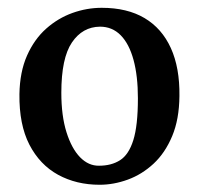

<svg xmlns="http://www.w3.org/2000/svg" viewBox="-20 -824 522 504"><path d="M241.5 -339Q180.5 -339 132.5 -365.2Q84.5 -391.5 57.2 -444.2Q30 -497 31 -577Q32 -635.5 51 -678.2Q70 -721 101.2 -748.8Q132.5 -776.5 170.2 -790Q208 -803.5 247 -803.5Q314 -803.5 359.5 -776.5Q405 -749.5 428.5 -697.8Q452 -646 451 -572Q450.5 -511 432 -466.8Q413.5 -422.5 383 -394.2Q352.5 -366 315.5 -352.5Q278.5 -339 241.5 -339ZM240 -389Q272.5 -389 295.2 -403.5Q318 -418 330 -456.2Q342 -494.5 342 -566Q342 -624.5 330.5 -666.8Q319 -709 296.8 -731.5Q274.5 -754 242.5 -754Q196.5 -753.5 168.8 -712.5Q141 -671.5 141 -580.5Q141 -520 154.5 -477Q168 -434 190.2 -411.2Q212.5 -388.5 240 -389Z"/></svg>

Font: Merriweather 20pt SemiBold
Style: Regular
Weight: 600
Version: Version 2.100